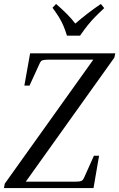

<svg xmlns="http://www.w3.org/2000/svg" viewBox="-24 -949 602 969"><path d="M476 -163 448 0H-4L0 -22L447 -648H232Q209 -648 198 -646.5Q187 -645 182.5 -639.5Q178 -634 173 -622L125 -517H99L128 -680H558L553 -658L106 -32H344Q368 -32 378 -33.5Q388 -35 393 -40.5Q398 -46 403 -58L450 -163ZM502 -908Q474 -882 455 -862.5Q436 -843 419 -822Q402 -801 380 -769H314Q304 -801 294.5 -822.5Q285 -844 272.5 -864Q260 -884 241 -910L259 -929Q288 -904 312.5 -879.5Q337 -855 356 -830Q385 -855 416.5 -879.5Q448 -904 485 -929Z"/></svg>

Font: Inria Serif
Style: Italic
Weight: 400
Italic angle: -10°
Designer: Black Foundry Team
Foundry: Black Foundry
Version: Version 1.000; ttfautohint (v1.8.3)